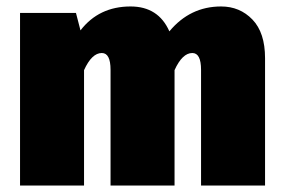

<svg xmlns="http://www.w3.org/2000/svg" viewBox="-20 -574 875 594"><path d="M800 0H602V-358Q602 -410 575 -410Q544 -410 520 -357V0H322V-358Q322 -410 295 -410Q264 -410 240 -357V0H42V-534H215L229 -480Q286 -554 384 -554Q470 -554 504 -477Q568 -554 664 -554Q722 -554 761 -513.5Q800 -473 800 -394Z"/></svg>

Font: Trujillo Black
Style: Regular
Weight: 900
Designer: Fira Sans original fonts by bBox Type GmbH, Carrois Corporate GbR, & Edenspiekermann AG / Changes by Cristiano Sobral
Foundry: Fira Sans original fonts by bBox Type GmbH, Carrois Corporate GbR, & Edenspiekermann AG / Changes by Cristiano Sobral
Version: Version 4.301;July 28, 2020;FontCreator 13.0.0.2655 64-bit